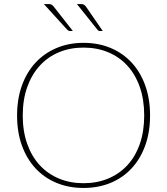

<svg xmlns="http://www.w3.org/2000/svg" viewBox="-20 -923 827 950"><path d="M722.5 -351.5Q722.5 -269 698.5 -202.8Q674.5 -136.5 631 -89.8Q587.5 -43 527 -18Q466.5 7 393 7Q320.5 7 260 -18Q199.5 -43 156 -89.8Q112.5 -136.5 88.5 -202.8Q64.5 -269 64.5 -351.5Q64.5 -433.5 88.5 -500Q112.5 -566.5 156 -613.2Q199.5 -660 260 -685.5Q320.5 -711 393 -711Q466.5 -711 527 -685.8Q587.5 -660.5 631 -613.8Q674.5 -567 698.5 -500.5Q722.5 -434 722.5 -351.5ZM693.5 -351.5Q693.5 -430 671.8 -492.2Q650 -554.5 610.2 -598Q570.5 -641.5 515.2 -664.5Q460 -687.5 393 -687.5Q327 -687.5 271.8 -664.5Q216.5 -641.5 176.8 -598Q137 -554.5 114.8 -492.2Q92.5 -430 92.5 -351.5Q92.5 -273 114.8 -210.8Q137 -148.5 176.8 -105.5Q216.5 -62.5 271.8 -39.5Q327 -16.5 393 -16.5Q460 -16.5 515.2 -39.5Q570.5 -62.5 610.2 -105.5Q650 -148.5 671.8 -210.8Q693.5 -273 693.5 -351.5ZM379.5 -903Q389.5 -903 395 -900Q400.5 -897 405.5 -890L488.5 -769.5H475Q467.5 -769.5 462.5 -775.5L360.5 -903ZM219.5 -903Q229.5 -903 234.8 -900.2Q240 -897.5 246 -890L340.5 -769.5H326Q319.5 -769.5 313 -775.5L197 -903Z"/></svg>

Font: Lato ExtraLight
Style: Regular
Weight: 275
Designer: Lukasz Dziedzic with Adam Twardoch and Botio Nikoltchev
Foundry: tyPoland Lukasz Dziedzic
Version: Version 2.015; 2015-08-06; http://www.latofonts.com/